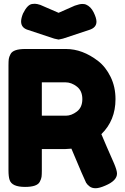

<svg xmlns="http://www.w3.org/2000/svg" viewBox="-20 -993 665 1019"><path d="M291 -783 268 -788Q175 -819 129 -834Q92 -845 92 -879Q92 -896 102 -921Q126 -970 152 -972Q161 -973 165 -973Q176 -973 194 -967L291 -925L377 -963Q403 -972 416 -972Q429 -972 436 -969Q462 -958 477 -927.5Q492 -897 492 -878Q492 -846 453 -834L314 -788ZM586 -124Q601 -88 601 -72Q601 -34 539 -8Q507 6 487.5 6Q468 6 455.5 -3.5Q443 -13 437 -23Q427 -42 359 -204L328 -202H202V-89Q202 -66 200.5 -54.5Q199 -43 191 -28Q177 -1 113 -1Q43 -1 31 -38Q25 -55 25 -90V-645Q25 -668 26.5 -679.5Q28 -691 36 -706Q50 -733 114 -733H330Q418 -733 501 -669Q541 -638 567 -585Q593 -532 593 -467Q593 -354 518 -281Q540 -228 586 -124ZM202 -379H330Q359 -379 388 -401Q417 -423 417 -467Q417 -511 388 -533.5Q359 -556 328 -556H202Z"/></svg>

Font: Fredoka One
Style: Regular
Weight: 400
Version: Version 1.001;April 7, 2020;FontCreator 12.0.0.2522 64-bit